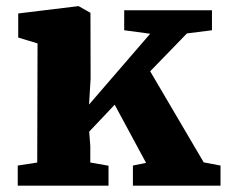

<svg xmlns="http://www.w3.org/2000/svg" viewBox="-20 -586 716 606"><path d="M97.5 -73 98.5 -449 37.5 -467.5V-543.5L226 -566.5H228.5L265.5 -545.5L266 -338L261 -256L454 -479.5L372 -490.5V-553.5H649V-490.5L570 -480.5L454 -361L623 -73.5L676 -63.5V0H399.5V-63.5L441 -72L342 -255.5L261.5 -170.5L265 -125.5V-73L322.5 -63V0H36V-63.5Z"/></svg>

Font: Merriweather 24pt Black
Style: Regular
Weight: 900
Designer: Eben Sorkin
Foundry: Eben Sorkin
Version: Version 2.100